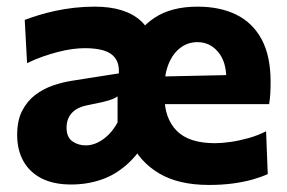

<svg xmlns="http://www.w3.org/2000/svg" viewBox="-20 -532 847 566"><path d="M595.9 13.2Q506.5 13.2 449.2 -20.8Q392 -54.8 364.5 -114.3Q337 -173.9 337 -251Q337 -327.8 361 -386.8Q385 -445.8 434.8 -479.1Q484.6 -512.4 562.2 -512.4Q629.5 -512.4 677.7 -488.2Q725.8 -464.1 751.8 -415.1Q777.7 -366.1 777.7 -291.5Q777.7 -271.4 776.8 -255.8Q775.9 -240.3 773.4 -225L645.1 -273.4Q646.1 -280.1 646.6 -287.1Q647.1 -294.2 647.1 -300.2Q647.1 -350.3 622.9 -379Q598.6 -407.8 562.1 -407.8Q533.8 -407.8 511.9 -391.2Q490 -374.7 477.4 -344.5Q464.8 -314.3 464.8 -273V-248.7Q464.8 -183.1 500.9 -146.5Q537 -109.9 613.7 -109.9Q633.5 -109.9 659.8 -113.6Q686 -117.4 713.4 -125.1Q740.7 -132.9 764.4 -145L769.3 -18.9Q750 -10 723.9 -2.6Q697.7 4.7 665.6 9Q633.5 13.2 595.9 13.2ZM232.7 -103.4Q250.6 -103.4 267.9 -111.8Q285.3 -120.2 300.4 -135.3Q315.5 -150.5 326.6 -171.3V-247.9Q320.5 -243.4 311.2 -239.7Q302 -235.9 284.2 -231.6Q266.3 -227.4 234.7 -221.1Q216.7 -217.4 203.7 -209Q190.7 -200.6 183.4 -187.2Q176.2 -173.9 176.2 -155.9Q176.2 -127.4 193.4 -115.4Q210.7 -103.4 232.7 -103.4ZM189.7 11.9Q138.3 11.9 102.9 -6Q67.5 -24 49.1 -56.8Q30.6 -89.7 30.6 -134.4Q30.6 -176.8 45.4 -205.5Q60.3 -234.3 84.1 -252.3Q107.9 -270.3 136.2 -280Q164.4 -289.6 191.3 -293.8L330.5 -315.7Q331.7 -344.5 319.6 -360.7Q307.6 -377 284.7 -383.5Q261.8 -390 230.6 -390Q213.6 -390 193.6 -387.4Q173.6 -384.7 151.7 -379.1Q129.8 -373.5 106.7 -365.4Q83.6 -357.3 59.8 -345.9L52.9 -473.4Q70.4 -480.1 93.1 -487Q115.8 -494 142.3 -499.8Q168.8 -505.6 198.3 -509Q227.8 -512.4 259.1 -512.4Q348.6 -512.4 394.7 -470.9Q440.8 -429.4 440.8 -335.1L418.8 -253.9L416.5 -127.1Q388.2 -77 353.4 -46.4Q318.6 -15.8 277.5 -2Q236.5 11.9 189.7 11.9ZM379.9 -225V-304.9L686.2 -311.4L773.4 -286.8V-225Z"/></svg>

Font: Commissioner Thin
Style: Regular
Weight: 100
Designer: Kostas Bartsokas
Foundry: Kostas Bartsokas
Version: Version 1.001;gftools[0.9.23]